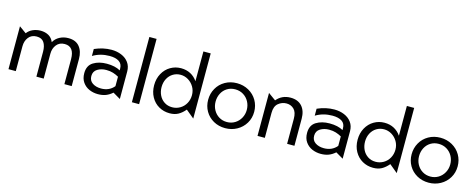

<svg xmlns="http://www.w3.org/2000/svg" viewBox="-34 -1401 5143 2080"><g transform="rotate(15 2537.5 -360.5)"><path d="M776 0V-304Q776 -389 734 -441Q692 -493 609 -493Q555 -493 511 -469.5Q467 -446 444 -404Q425 -450 386.5 -471.5Q348 -493 297 -493Q252 -493 211.5 -475.5Q171 -458 146 -424L67 -481V0H149V-279Q149 -339 181.5 -380Q214 -421 272 -421Q329 -421 354.5 -382.5Q380 -344 380 -279V0H462V-279Q462 -339 495 -380Q528 -421 586 -421Q694 -421 694 -279V0Z M1089 -57Q1031 -57 992 -83.5Q953 -110 953 -161Q953 -214 995.5 -240Q1038 -266 1094 -266Q1138 -266 1171 -255.5Q1204 -245 1234 -228V-122Q1180 -57 1089 -57ZM1093 -492Q998 -492 903 -450V-372Q986 -422 1090 -422Q1157 -422 1195.5 -397Q1234 -372 1234 -318V-299Q1176 -333 1082 -333Q994 -333 932.5 -295Q871 -257 871 -171Q871 -110 900 -69Q929 -28 974.5 -8.5Q1020 11 1071 11Q1121 11 1159 -3.5Q1197 -18 1232 -49L1316 0V-308Q1316 -367 1285.5 -408.5Q1255 -450 1204 -471Q1153 -492 1093 -492Z M1532 -732H1451V0H1532Z M2139 -732H2057V-398Q2026 -444 1979 -469Q1932 -494 1872 -494Q1808 -494 1754 -462.5Q1700 -431 1668 -373Q1636 -315 1636 -241Q1636 -167 1668 -109.5Q1700 -52 1754.5 -21Q1809 10 1875 10Q1931 10 1971 -12Q2011 -34 2047 -77L2139 -1ZM1719 -242Q1719 -295 1741 -336.5Q1763 -378 1801 -401Q1839 -424 1885 -424Q1931 -424 1971 -400Q2011 -376 2035.5 -334.5Q2060 -293 2060 -242Q2060 -191 2036.5 -149Q2013 -107 1972.5 -83.5Q1932 -60 1885 -60Q1835 -60 1797 -85Q1759 -110 1739 -151.5Q1719 -193 1719 -242Z M2758 -242Q2758 -312 2724.5 -369.5Q2691 -427 2631.5 -460.5Q2572 -494 2499 -494Q2426 -494 2367 -460.5Q2308 -427 2275 -368.5Q2242 -310 2242 -240Q2242 -170 2275 -113Q2308 -56 2366.5 -23Q2425 10 2498 10Q2570 10 2629.5 -23Q2689 -56 2723.5 -113.5Q2758 -171 2758 -242ZM2675 -241Q2675 -192 2652 -150Q2629 -108 2589 -83.5Q2549 -59 2499 -59Q2450 -59 2410.5 -83Q2371 -107 2348 -149Q2325 -191 2325 -242Q2325 -292 2346.5 -334Q2368 -376 2407.5 -400.5Q2447 -425 2498 -425Q2549 -425 2589.5 -400Q2630 -375 2652.5 -333Q2675 -291 2675 -241Z M3100 -493Q3004 -493 2944 -421L2860 -482V0H2942V-280Q2942 -354 2982.5 -387.5Q3023 -421 3074 -421Q3124 -421 3158 -387.5Q3192 -354 3192 -280V0H3274V-303Q3274 -391 3229 -442Q3184 -493 3100 -493Z M3588 -57Q3530 -57 3491 -83.5Q3452 -110 3452 -161Q3452 -214 3494.5 -240Q3537 -266 3593 -266Q3637 -266 3670 -255.5Q3703 -245 3733 -228V-122Q3679 -57 3588 -57ZM3592 -492Q3497 -492 3402 -450V-372Q3485 -422 3589 -422Q3656 -422 3694.5 -397Q3733 -372 3733 -318V-299Q3675 -333 3581 -333Q3493 -333 3431.5 -295Q3370 -257 3370 -171Q3370 -110 3399 -69Q3428 -28 3473.5 -8.5Q3519 11 3570 11Q3620 11 3658 -3.5Q3696 -18 3731 -49L3815 0V-308Q3815 -367 3784.5 -408.5Q3754 -450 3703 -471Q3652 -492 3592 -492Z M4421 -732H4339V-398Q4308 -444 4261 -469Q4214 -494 4154 -494Q4090 -494 4036 -462.5Q3982 -431 3950 -373Q3918 -315 3918 -241Q3918 -167 3950 -109.5Q3982 -52 4036.5 -21Q4091 10 4157 10Q4213 10 4253 -12Q4293 -34 4329 -77L4421 -1ZM4001 -242Q4001 -295 4023 -336.5Q4045 -378 4083 -401Q4121 -424 4167 -424Q4213 -424 4253 -400Q4293 -376 4317.5 -334.5Q4342 -293 4342 -242Q4342 -191 4318.5 -149Q4295 -107 4254.5 -83.5Q4214 -60 4167 -60Q4117 -60 4079 -85Q4041 -110 4021 -151.5Q4001 -193 4001 -242Z M5040 -242Q5040 -312 5006.5 -369.5Q4973 -427 4913.5 -460.5Q4854 -494 4781 -494Q4708 -494 4649 -460.5Q4590 -427 4557 -368.5Q4524 -310 4524 -240Q4524 -170 4557 -113Q4590 -56 4648.5 -23Q4707 10 4780 10Q4852 10 4911.5 -23Q4971 -56 5005.5 -113.5Q5040 -171 5040 -242ZM4957 -241Q4957 -192 4934 -150Q4911 -108 4871 -83.5Q4831 -59 4781 -59Q4732 -59 4692.5 -83Q4653 -107 4630 -149Q4607 -191 4607 -242Q4607 -292 4628.5 -334Q4650 -376 4689.5 -400.5Q4729 -425 4780 -425Q4831 -425 4871.5 -400Q4912 -375 4934.5 -333Q4957 -291 4957 -241Z"/></g></svg>

Font: Geom Light
Style: Regular
Weight: 300
Version: Version 1.102